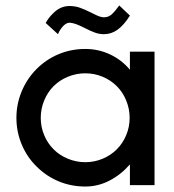

<svg xmlns="http://www.w3.org/2000/svg" viewBox="-20 -677 635 702"><path d="M455 0V-76Q423 -39 381 -17Q339 5 292 5Q240 5 194.5 -14Q149 -33 114 -68Q79 -102 59.5 -148.5Q40 -195 40 -246Q40 -297 59.5 -343.5Q79 -390 114 -425Q149 -460 194.5 -479Q240 -498 292 -498Q340 -498 382.5 -478Q425 -458 455 -422V-488H545V0ZM176 -362Q154 -340 141.5 -309.5Q129 -279 129 -246Q129 -213 141.5 -183Q154 -153 176 -131Q198 -109 228.5 -96.5Q259 -84 292 -84Q325 -84 355 -96.5Q385 -109 407 -131Q429 -153 441.5 -183Q454 -213 454 -246Q454 -279 441.5 -309.5Q429 -340 407 -362Q385 -384 355 -396.5Q325 -409 292 -409Q259 -409 228.5 -396.5Q198 -384 176 -362ZM455 -620Q433 -585 410 -568.5Q387 -552 360 -552Q343 -552 326.5 -558Q310 -564 289 -575Q271 -584 259 -588.5Q247 -593 235 -594Q215 -594 196 -561L192 -552L147 -593Q158 -613 174 -628Q200 -655 234 -655Q254 -655 271.5 -649Q289 -643 315 -630Q334 -620 344.5 -616.5Q355 -613 364 -614Q378 -615 389 -625Q400 -635 416 -657Z"/></svg>

Font: Sulphur Point
Style: Bold
Weight: 700
Designer: Noponies / Dale Sattler
Foundry: Noponies
Version: Version 1.000; ttfautohint (v1.8)